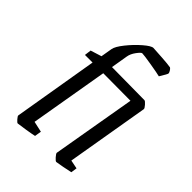

<svg xmlns="http://www.w3.org/2000/svg" viewBox="-192 -736 838 838"><g transform="rotate(45 226.5 -317.0)"><path d="M415 -424 350 -42 390 -34 386 -6Q369 -2 345 2.5Q321 7 308 9Q303 9 292 -3.5Q281 -16 281 -21L348 -409L179 -410L117 -48L167 -37L162 -6Q144 -2 115 2.5Q86 7 70 9Q66 9 56 -2.5Q46 -14 47 -18L113 -410H66L70 -441L121 -457L130 -510Q133 -528 158.5 -560Q184 -592 213.5 -617.5Q243 -643 256 -643Q274 -642 312.5 -639.5Q351 -637 367 -634Q372 -631 377 -622.5Q382 -614 381 -610Q381 -606 360 -572Q345 -576 297 -584Q249 -592 238 -592Q232 -592 217.5 -572.5Q203 -553 200 -534L187 -456L389 -454Q394 -454 405 -441.5Q416 -429 415 -424Z"/></g></svg>

Font: Grenze Light
Style: Italic
Weight: 300
Italic angle: -10°
Designer: Renata Polastri
Foundry: Omnibus-Type
Version: Version 1.002; ttfautohint (v1.8)